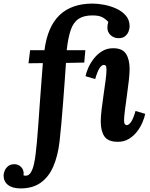

<svg xmlns="http://www.w3.org/2000/svg" viewBox="-135 -780 838 1071"><path d="M-20 271Q-66 271 -90.5 251.5Q-115 232 -115 199Q-115 187 -109 172.5Q-103 158 -90 147Q-77 136 -55 136Q-34 136 -18.5 150.5Q-3 165 -3 188Q-3 194 -4 198Q-2 199 1.5 199.5Q5 200 9 200Q26 200 37 182Q48 164 54.5 135Q61 106 64.5 73Q68 40 71 11Q75 -32 79 -89.5Q83 -147 87.5 -209.5Q92 -272 96.5 -329Q101 -386 104 -428L24 -427L33 -500H113Q130 -631 197 -695.5Q264 -760 382 -760Q410 -760 445 -753.5Q480 -747 512.5 -732.5Q545 -718 566.5 -693.5Q588 -669 588 -633Q588 -621 582.5 -605.5Q577 -590 563.5 -578.5Q550 -567 526 -567Q501 -567 482.5 -583.5Q464 -600 464 -626Q464 -641 469 -658Q453 -675 434.5 -684.5Q416 -694 380 -694Q332 -694 303 -674.5Q274 -655 259.5 -612.5Q245 -570 237 -500H341L335 -431L233 -429Q230 -386 226 -328.5Q222 -271 217 -208.5Q212 -146 207 -88.5Q202 -31 197 11Q188 88 163 147Q138 206 93 238.5Q48 271 -20 271ZM523 11Q468 11 447.5 -19Q427 -49 427 -102Q427 -131 432 -171Q437 -211 443 -253Q449 -295 454 -331.5Q459 -368 459 -392Q459 -409 454.5 -413.5Q450 -418 444 -418Q433 -418 421 -401Q409 -384 396 -339L342 -355Q346 -376 358 -403Q370 -430 389.5 -454.5Q409 -479 435.5 -495Q462 -511 496 -511Q548 -511 568 -479.5Q588 -448 588 -395Q588 -371 583.5 -330Q579 -289 572.5 -244Q566 -199 561.5 -162Q557 -125 557 -108Q557 -92 562 -87Q567 -82 572 -82Q583 -82 595.5 -99Q608 -116 621 -161L675 -145Q671 -124 659.5 -97Q648 -70 629 -45.5Q610 -21 583.5 -5Q557 11 523 11Z"/></svg>

Font: Lora
Style: Italic
Weight: 400
Italic angle: -3°
Designer: Olga Karpushina, Alexei Vanyashin (Cyrillic)
Foundry: Cyreal
Version: Version 3.008